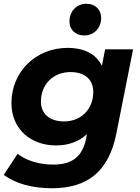

<svg xmlns="http://www.w3.org/2000/svg" viewBox="-28 -801 748 1023"><path d="M421 -612C471 -612 511 -650 511 -706C511 -749 480 -781 433 -781C382 -781 342 -743 342 -686C342 -643 374 -612 421 -612ZM532 -538 515 -450C482 -518 413 -546 333 -546C161 -546 33 -417 33 -252C33 -111 138 -26 271 -26C337 -26 393 -47 435 -86L431 -63C412 28 363 76 255 76C179 76 108 53 66 18L-8 131C55 177 143 202 248 202C434 202 551 117 592 -90L681 -538ZM313 -154C236 -154 190 -195 190 -260C190 -352 256 -417 348 -417C425 -417 469 -376 469 -311C469 -219 404 -154 313 -154Z"/></svg>

Font: AWKNG-Font
Style: Bold Italic
Weight: 700
Italic angle: -11.3°
Designer: Awakening Church
Foundry: Awakening Church
Version: Version 1.700;PS 001.700;hotconv 1.0.88;makeotf.lib2.5.64775